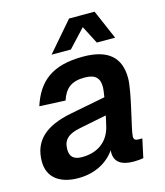

<svg xmlns="http://www.w3.org/2000/svg" viewBox="-112 -825 792 922"><g transform="rotate(-15 284.0 -364.0)"><path d="M192 -594H288L371 -683L417 -594H508L445 -740H318ZM347 -66C347 -20 378 4 441 4C459 4 480 2 489 0L509 -93H491C475 -93 467 -98 467 -113C467 -144 518 -322 518 -391C518 -492 461 -546 335 -546C183 -546 109 -487 71 -370L200 -364C219 -422 252 -447 316 -447C371 -447 390 -424 390 -381C390 -369 387 -351 384 -331L209 -297C77 -271 14 -212 14 -110C14 -31 72 12 164 12C247 12 311 -24 348 -78C347 -74 347 -70 347 -66ZM147 -135C147 -183 173 -206 233 -218L368 -245C364 -227 361 -211 358 -200C342 -121 284 -81 207 -81C165 -81 147 -99 147 -135Z"/></g></svg>

Font: Geist SemiBold
Style: Italic
Weight: 600
Italic angle: -12°
Designer: Basement.studio, Andrés Briganti, Mateo Zaragoza
Foundry: Basement.studio, Vercel, Andrés Briganti, Guido Ferreyra, Mateo Zaragoza
Version: Version 1.500